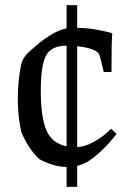

<svg xmlns="http://www.w3.org/2000/svg" viewBox="-20 -633 520 744"><path d="M63 -120Q49 -180 49 -249.5Q49 -319 62 -383Q69 -413 97 -436Q181 -513 238 -523V-613H279V-525Q318 -525 360 -517Q402 -509 415 -504Q412 -474 412 -354H382Q372 -398 366 -418Q359 -445 279 -454V-63Q308 -64 341 -82Q374 -100 392 -117L411 -134L432 -114Q396 -69 365 -41.5Q334 -14 316 -4.5Q298 5 279 10V91H238V14Q190 14 133 -16Q92 -53 63 -120ZM238 -66V-456Q179 -456 158.5 -418Q138 -380 138 -281Q138 -182 159 -130Q180 -78 238 -66Z"/></svg>

Font: Prociono
Style: Regular
Weight: 400
Designer: Barry Schwartz
Foundry: The Crud Factory
Version: Version 2.301